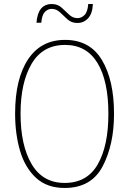

<svg xmlns="http://www.w3.org/2000/svg" viewBox="-20 -923 643 953"><path d="M418 -903Q415 -864 399.5 -848.5Q384 -833 365 -833Q341 -833 323 -850.5Q305 -868 285.5 -885.5Q266 -903 237 -903Q168 -903 161 -810H185Q188 -849 203 -864Q218 -879 236 -879Q260 -879 278 -861.5Q296 -844 315.5 -826.5Q335 -809 364 -809Q396 -809 417.5 -832.5Q439 -856 441 -903ZM303 -725Q183 -725 119 -628Q55 -531 55 -359Q55 -258 79.5 -174.5Q104 -91 158.5 -40.5Q213 10 301 10Q433 10 489.5 -97.5Q546 -205 546 -358Q546 -525 486 -625Q426 -725 303 -725ZM303 -700Q409 -700 463.5 -611Q518 -522 518 -358Q518 -199 465 -107Q412 -15 301 -15Q192 -15 137 -108.5Q82 -202 82 -359Q82 -513 137 -606.5Q192 -700 303 -700Z"/></svg>

Font: Noto Sans Display SemiCondensed Thin
Style: Regular
Weight: 250
Width: 4
Designer: Monotype Design team
Foundry: Monotype Imaging Inc.
Version: 1.000